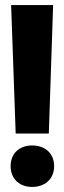

<svg xmlns="http://www.w3.org/2000/svg" viewBox="-20 -731 254 759"><path d="M22 -74C22 -24 57 8 107 8C157 8 194 -23 194 -74C194 -125 158 -156 107 -156C57 -156 22 -125 22 -74ZM24 -711 42 -203H173L190 -711Z"/></svg>

Font: Asimov Pro
Style: Blk
Weight: 900
Designer: Google
Version: Version 2.000980; 2014